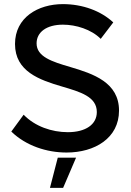

<svg xmlns="http://www.w3.org/2000/svg" viewBox="-20 -731 635 934"><path d="M304 11C441 11 559 -59 559 -193C559 -330 434 -372 322 -405C233 -431 158 -455 158 -520C158 -575 207 -611 286 -611C350 -611 424 -588 470 -542L531 -622C471 -678 382 -711 286 -711C165 -711 53 -646 53 -517C53 -383 173 -342 282 -310C370 -284 451 -261 451 -186C451 -125 396 -88 310 -88C232 -88 150 -116 95 -173L35 -91C106 -22 207 11 304 11ZM223 183H287L350 36H261Z"/></svg>

Font: Fixel Display Medium
Style: Regular
Weight: 500
Designer: AlfaBravo + MacPaw
Foundry: Kyrylo Tkachov, Marchela Mozhyna, Serhii Makarenko, Maria Weinstein, Zakhar Kryvoshyya
Version: Version 1.211